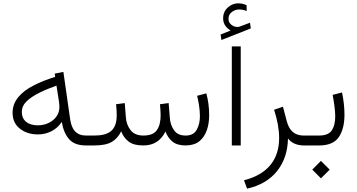

<svg xmlns="http://www.w3.org/2000/svg" viewBox="-20 -875 2148 1155"><path d="M521 0V-59.6H498.5C440.4 -59.6 411.1 -93.3 401.9 -158.2L361.3 -442.4L309.1 -432.1L312 -412.6C264.2 -397.9 220.7 -380.9 182.1 -360.8C104.5 -320.8 55.7 -267.6 55.7 -197.3C55.7 -156.2 70.3 -124 99.6 -101.1C128.4 -78.1 164.6 -66.4 208 -66.4C268.1 -66.4 320.8 -94.2 351.6 -141.6C358.9 -98.1 373 -64 395 -38.6C417 -12.7 451.2 0 497.6 0ZM337.4 -231C337.4 -164.6 274.9 -121.1 207.5 -121.1C151.4 -121.1 111.3 -147.9 111.3 -201.2C111.3 -226.1 121.1 -247.6 141.1 -266.6C180.2 -304.2 247.6 -334 319.8 -359.9L335 -262.2C336.4 -251 337.4 -241.2 337.4 -231Z M841.8 0C907.7 0 948.7 -30.8 975.6 -84C983.9 -60.1 997.6 -40 1016.6 -23.9C1035.6 -7.8 1062.5 0 1097.7 0C1132.3 -0.5 1160.2 -9.3 1180.7 -26.4C1221.7 -60.5 1238.3 -119.1 1238.3 -183.1C1238.3 -227.5 1232.4 -272.9 1221.2 -313.5L1166 -298.8C1173.8 -267.1 1182.6 -219.2 1182.6 -175.8C1182.6 -145 1176.3 -118.2 1163.6 -94.7C1150.9 -71.3 1128.4 -59.6 1096.7 -59.6C1064.9 -59.6 1041.5 -70.3 1026.9 -91.8C1011.7 -112.8 1003.4 -138.2 1001.5 -168L994.6 -254.9L942.4 -248C944.8 -218.3 946.3 -197.8 946.3 -182.1C946.3 -143.6 939 -113.8 923.8 -92.3C908.7 -70.3 881.3 -59.6 842.8 -59.6C809.1 -59.6 783.7 -69.8 766.6 -90.8C749.5 -111.8 739.7 -137.2 737.3 -168L730.5 -254.9L678.2 -248C681.6 -218.3 682.1 -197.8 682.1 -182.1C682.1 -92.3 637.7 -59.6 547.4 -59.6H501.5V0H546.4C592.3 0 627.4 -6.8 651.9 -21C675.8 -34.7 694.8 -56.2 709 -85C718.8 -59.1 733.9 -38.6 753.9 -23.4C773.9 -7.8 803.2 0 841.8 0Z M1307.1 -667.5 1312 -634.3 1488.8 -704.1 1483.9 -738.3 1423.8 -715.8C1421.4 -715.3 1418 -713.4 1414.6 -713.4C1411.6 -712.9 1408.7 -712.9 1406.2 -712.9C1394 -712.9 1382.3 -717.3 1371.1 -726.6C1359.9 -735.8 1354.5 -747.1 1354.5 -761.2C1354.5 -778.3 1360.8 -792 1374 -802.2C1387.2 -812.5 1401.4 -817.9 1417.5 -817.9C1432.6 -817.9 1447.8 -815.9 1463.9 -808.6L1463.4 -843.8C1447.3 -851.1 1430.2 -855 1413.1 -855C1390.1 -855 1369.1 -846.7 1350.6 -830.1C1331.5 -813 1322.3 -791.5 1322.3 -764.6C1322.3 -727.5 1343.3 -706.5 1367.2 -691.4ZM1374.5 -595.7V0H1428.2V-595.7Z M1830.1 0V-59.6H1806.2C1751 -59.6 1719.2 -91.3 1705.1 -146L1682.1 -232.9L1628.9 -214.8C1648.4 -153.8 1659.2 -97.2 1659.2 -44.9C1659.2 80.6 1593.8 172.4 1447.8 209.5L1466.3 259.8C1543.9 242.7 1604.5 207 1647 153.8C1689.5 100.6 1710.9 35.2 1712.4 -42.5C1728.5 -19.5 1759.8 0 1808.6 0Z M1810.1 0H1899.9C1956.1 0 1995.6 -17.1 2018.6 -50.8C2041 -84.5 2052.2 -128.9 2052.2 -185.1C2052.2 -227.5 2047.4 -272 2037.6 -318.8L1981 -304.2C1989.3 -260.7 1996.6 -211.9 1996.6 -174.3C1996.6 -139.6 1989.7 -111.8 1976.1 -90.8C1961.9 -69.8 1936.5 -59.6 1898.9 -59.6H1810.1ZM1858.4 145.5 1910.6 197.8 1963.4 145.5 1910.6 92.8Z"/></svg>

Font: Vazirmatn ExtraLight
Style: Regular
Weight: 200
Designer: Saber Rastikerdar
Foundry: Saber Rastikerdar
Version: Version 33.003